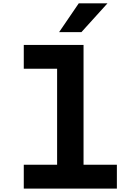

<svg xmlns="http://www.w3.org/2000/svg" viewBox="-20 -1113 790 1133"><path d="M473 -848V-140.8H669.7V0H120.3V-140.8H317V-707.2H120.3V-848ZM444.7 -1093.3H614.2L460.5 -923.5H328.9Z"/></svg>

Font: Martian Mono Custom sWd Rg
Style: Regular
Weight: 400
Width: 6
Monospace: yes
Designer: Alex Havermale
Foundry: Evil Martians
Version: Version 1.000